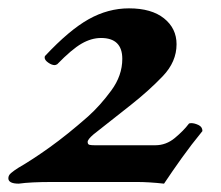

<svg xmlns="http://www.w3.org/2000/svg" viewBox="-21 -436 530 460"><path d="M24 4Q-1 4 -1 -9Q-1 -16 5.5 -21.5Q12 -27 23 -34Q56 -53 98 -83Q140 -113 190 -157Q219 -183 245.5 -219Q272 -255 272 -295Q272 -345 221 -345Q198 -345 174.5 -331.5Q151 -318 116 -282Q112 -280 110 -280Q103 -280 94.5 -286Q86 -292 86 -298Q86 -301 87 -302Q145 -364 191.5 -390Q238 -416 288 -416Q342 -416 372 -392Q402 -368 402 -330Q402 -288 369 -253.5Q336 -219 293 -185L203 -114Q189 -102 189 -96Q189 -90 193.5 -89Q198 -88 206 -88H351Q377 -88 398 -105.5Q419 -123 431 -139Q432 -141 437 -141Q445 -141 454.5 -136.5Q464 -132 464 -122Q437 -89 414.5 -57.5Q392 -26 372 4Q354 2 337.5 1Q321 0 307 0H105Q78 0 58 1Q38 2 24 4Z"/></svg>

Font: Junicode
Style: Bold Italic
Weight: 700
Italic angle: -11°
Designer: Peter S. Baker
Version: Version 2.100; ttfautohint (v1.8.4)